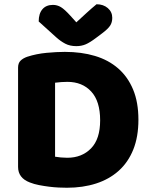

<svg xmlns="http://www.w3.org/2000/svg" viewBox="-20 -867 706 903"><path d="M451 -301Q451 -391 409 -436.5Q367 -482 297 -482Q283 -482 268.5 -481Q254 -480 239 -478V-130Q250 -128 266 -126.5Q282 -125 296 -125Q365 -125 408 -169Q451 -213 451 -301ZM631 -304Q631 -224 607 -164Q583 -104 538.5 -64Q494 -24 432 -4Q370 16 295 16Q278 16 256 15Q234 14 210.5 11Q187 8 163.5 3.5Q140 -1 120 -9Q65 -30 65 -82V-549Q65 -570 76.5 -581.5Q88 -593 108 -600Q151 -614 199 -618.5Q247 -623 285 -623Q363 -623 426.5 -604Q490 -585 535.5 -545.5Q581 -506 606 -446Q631 -386 631 -304ZM339 -762Q364 -785 388 -807Q412 -829 434 -847Q466 -847 487 -829Q508 -811 508 -783Q508 -762 498 -746.5Q488 -731 460 -710L432 -689Q403 -667 383 -658.5Q363 -650 339 -650Q309 -650 287 -661.5Q265 -673 245 -691L162 -766Q162 -803 179.5 -823.5Q197 -844 229 -844Q249 -844 266.5 -833.5Q284 -823 312 -792Z"/></svg>

Font: Baloo Paaji 2 ExtraBold
Style: Regular
Weight: 800
Designer: Shuchita Grover, Noopur Datye and Ek Type
Foundry: Ek Type
Version: Version 1.640;hotconv 1.0.111;makeotfexe 2.5.65597; ttfautoh